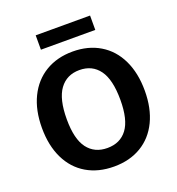

<svg xmlns="http://www.w3.org/2000/svg" viewBox="-162 -1053 1100 1193"><g transform="rotate(-20 388.0 -456.5)"><path d="M48 -368.5Q48 -485.5 90 -571.5Q132 -657.5 209 -703.8Q286 -750 389 -750Q491.5 -750 568.2 -704Q645 -658 686.5 -571.8Q728 -485.5 728 -368.5Q728 -252.5 686.8 -167Q645.5 -81.5 569 -35.8Q492.5 10 389 10Q285 10 208 -35.5Q131 -81 89.5 -166.5Q48 -252 48 -368.5ZM389 -112.5Q474 -112.5 520 -174Q566 -235.5 566 -366.5Q566 -500.5 519.8 -564Q473.5 -627.5 389 -627.5Q305 -627.5 258.2 -563.8Q211.5 -500 211.5 -366.5Q211.5 -235.5 258 -174Q304.5 -112.5 389 -112.5ZM568 -828H208.5V-923H568Z"/></g></svg>

Font: 1883 Sans
Style: Bold
Weight: 700
Designer: 1883 Sans project is a fork of Public Sans.
Version: Version 1.009